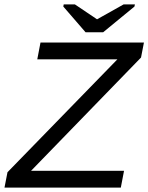

<svg xmlns="http://www.w3.org/2000/svg" viewBox="-36 -852 673 872"><path d="M512.7 0H-15.6L-2 -69.8L497.1 -582.5H133.3L147.9 -658.7H617.7L604.5 -590.8L105 -76.2H527.3ZM432.6 -705.6H352.5L251.5 -822.3L253.4 -832H304.2L404.3 -764.6H405.3L525.4 -832H576.7L574.7 -822.3Z"/></svg>

Font: Cousine
Style: Italic
Weight: 400
Italic angle: -12°
Monospace: yes
Designer: Steve Matteson
Foundry: Monotype Imaging Inc.
Version: Version 1.21